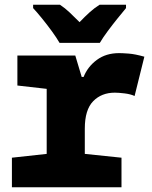

<svg xmlns="http://www.w3.org/2000/svg" viewBox="-20 -786 640 806"><path d="M30 0V-124L176 -140V-413L53 -427V-553H296L323 -463H331Q348 -506 386.5 -534.5Q425 -563 480 -563Q494 -563 520.5 -561Q547 -559 586 -548L545 -383Q528 -391 502.5 -394Q477 -397 462 -397Q406 -397 371 -361Q336 -325 336 -246V-140L490 -124V0ZM230 -606Q218 -627 198 -654.5Q178 -682 156.5 -708.5Q135 -735 119 -752V-766H232Q253 -752 272 -734Q291 -716 314 -693Q337 -717 357 -735Q377 -753 398 -766H509V-752Q494 -734 473 -708Q452 -682 432 -655Q412 -628 399 -606Z"/></svg>

Font: Noto Sans Mono Black
Style: Regular
Weight: 900
Designer: Monotype Design Team
Foundry: Monotype Imaging Inc.
Version: Version 2.014